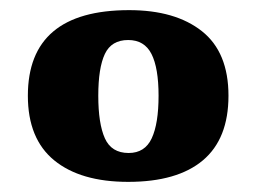

<svg xmlns="http://www.w3.org/2000/svg" viewBox="-20 -739 506 379"><path d="M233 -380Q139 -380 87 -422.5Q35 -465 35 -550Q35 -719 235 -719Q326 -719 378.5 -677.5Q431 -636 431 -550Q431 -465 380.5 -422.5Q330 -380 233 -380ZM234 -437Q266 -437 279.5 -466Q293 -495 293 -550Q293 -605 279 -632.5Q265 -660 233 -660Q200 -660 187 -632.5Q174 -605 174 -550Q174 -495 187 -466Q200 -437 234 -437Z"/></svg>

Font: Noto Serif Black
Style: Regular
Weight: 900
Designer: Monotype Design Team
Foundry: Monotype Imaging Inc.
Version: Version 2.014; ttfautohint (v1.8.4.7-5d5b)